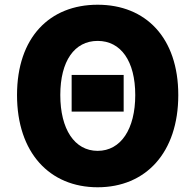

<svg xmlns="http://www.w3.org/2000/svg" viewBox="-20 -778 826 812"><path d="M283 -306H503V-461H283ZM393 14C596 14 734 -132 734 -376C734 -619 596 -758 393 -758C190 -758 52 -620 52 -376C52 -132 190 14 393 14ZM393 -140C295 -140 235 -232 235 -376C235 -520 295 -605 393 -605C491 -605 552 -520 552 -376C552 -232 491 -140 393 -140Z"/></svg>

Font: Noto Sans CJK HK Black
Style: Regular
Weight: 900
Designer: Ryoko NISHIZUKA 西塚涼子 (kana, bopomofo & ideographs); Paul D. Hunt (Latin, Greek & Cyrillic); Sandoll Communications 산돌커뮤니
Foundry: Adobe
Version: Version 2.004;hotconv 1.0.118;makeotfexe 2.5.65603